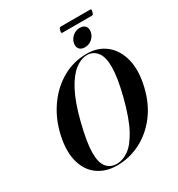

<svg xmlns="http://www.w3.org/2000/svg" viewBox="-219 -1086 1143 1235"><g transform="rotate(-30 352.5 -468.0)"><path d="M476.5 -711Q558 -711 615.5 -665.8Q673 -620.5 694.8 -537.2Q716.5 -454 690 -341Q664 -229.5 603.5 -151Q543 -72.5 461 -31.2Q379 10 288.5 10Q203 10 143.8 -34.2Q84.5 -78.5 64.8 -162.8Q45 -247 76.5 -367Q103 -465 160.5 -543Q218 -621 298.8 -666Q379.5 -711 476.5 -711ZM292.5 0Q335.5 0 379.5 -30.5Q423.5 -61 464.8 -137.2Q506 -213.5 541 -350Q558 -417.5 566 -468.2Q574 -519 574 -556Q574.5 -632 546 -667.2Q517.5 -702.5 474 -702.5Q428.5 -702.5 383.2 -667.5Q338 -632.5 297.5 -556Q257 -479.5 225.5 -355.5Q207 -282.5 198.5 -230Q190 -177.5 190 -140.5Q189.5 -66.5 217.2 -33.2Q245 0 292.5 0ZM488.5 -752Q460 -752 446.8 -769.5Q433.5 -787 440.5 -814.5Q447.5 -842 470 -859.8Q492.5 -877.5 520.5 -877.5Q549.5 -877.5 562.5 -860Q575.5 -842.5 568.5 -814.5Q561.5 -787 539.2 -769.5Q517 -752 488.5 -752ZM404 -925.5Q407 -937.5 410.2 -941.5Q413.5 -945.5 420.5 -945.5H637Q644 -945.5 645.2 -942Q646.5 -938.5 643 -926Q640.5 -914 637.2 -910Q634 -906 627 -906H410Q403.5 -906 402.2 -910Q401 -914 404 -925.5Z"/></g></svg>

Font: Fraunces 144pt S000 SemiBold
Style: Italic
Weight: 600
Italic angle: -16°
Version: Version 1.000; ttfautohint (v1.8.3)